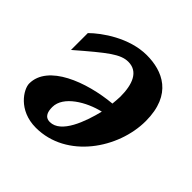

<svg xmlns="http://www.w3.org/2000/svg" viewBox="-139 -623 757 757"><g transform="rotate(45 239.5 -244.0)"><path d="M448 -313C448 -462 354 -500 267 -500C170 -500 80 -436 41 -397V-303C151 -398 191 -430 234 -430C289 -430 309 -379 309 -310C309 -299 307 -281 306 -269C173 -257 18 -198 18 -93C18 -62 62 12 160 12C331 12 448 -161 448 -313ZM299 -217C281 -144 245 -43 183 -43C153 -43 148 -69 148 -92C148 -153 230 -201 299 -217Z"/></g></svg>

Font: Veleka
Style: Bold Italic
Weight: 700
Italic angle: -12°
Designer: Stefan Peev, Context Ltd, 2016; SIL International, 1997-2014.
Foundry: Stefan Peev, Context Ltd, 2016
Version: Version 5.000